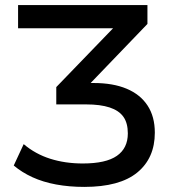

<svg xmlns="http://www.w3.org/2000/svg" viewBox="-20 -725 693 754"><path d="M311 9Q252 9 200.5 -0.5Q149 -10 107.5 -29Q66 -48 34 -75L73 -159Q119 -120 177.5 -101.5Q236 -83 305 -83Q396 -83 439 -113Q482 -143 482 -201Q482 -242 464.5 -266.5Q447 -291 410.5 -303Q374 -315 318 -315H201V-383L454 -645L457 -614H51V-705H559V-631L309 -371L287 -399H348Q424 -399 477.5 -376.5Q531 -354 559.5 -310.5Q588 -267 588 -204Q588 -104 519 -47.5Q450 9 311 9Z"/></svg>

Font: NunitoSans_10ptSemiBold
Style: Regular
Weight: 600
Designer: Vernon Adams
Foundry: Vernon Adams
Version: Version 3.101;gftools[0.9.27]